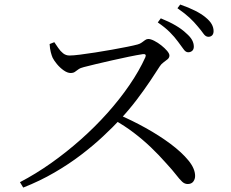

<svg xmlns="http://www.w3.org/2000/svg" viewBox="-20 -838 1040 864"><path d="M826.6 -602.8Q815.2 -602.8 805.5 -617.2Q795.8 -631.5 780.8 -650.8Q765.5 -671.8 744.3 -693.1Q723.1 -714.4 690 -737.1L703.6 -755.5Q742 -740.1 770.9 -723.1Q799.7 -706 817.6 -688.6Q836.5 -672.4 844.4 -657.7Q852.2 -643 852.2 -628.2Q852.2 -616 845 -609.4Q837.7 -602.8 826.6 -602.8ZM69.8 -18.2Q140.8 -55.2 209.7 -103.9Q278.6 -152.6 343 -209.7Q407.4 -266.7 463.1 -329Q518.7 -391.2 562.6 -455.3Q606.6 -519.4 634.1 -580.4Q640.6 -596.6 622.3 -594.3Q596 -590.3 558.9 -582.6Q521.9 -574.9 483.4 -566.2Q444.9 -557.5 411.3 -549.5Q377.6 -541.5 357.3 -536.1Q341.8 -532.4 333 -526.1Q324.2 -519.7 317 -514.6Q309.8 -509.5 297.8 -509.5Q283.6 -509.5 266.7 -521.3Q249.9 -533.1 236.3 -549.5Q222.8 -565.9 216.8 -578.2Q212.5 -587.7 208.5 -603.4Q204.4 -619 203.3 -639.8L224.4 -648.2Q232.6 -636.4 242.1 -622.2Q251.6 -608 264 -598.1Q276.5 -588.2 292.7 -588.2Q309.4 -588.2 340.1 -592.1Q370.8 -596 408.4 -601.8Q446.1 -607.6 483.8 -614.4Q521.6 -621.2 552.6 -627.4Q583.6 -633.6 599.8 -638.1Q610.6 -641.1 618.2 -646.8Q625.7 -652.5 632.8 -657.5Q639.8 -662.6 647.1 -662.6Q658 -662.6 674.1 -654.4Q690.3 -646.2 705.8 -633.9Q721.3 -621.6 731.9 -609.2Q742.4 -596.7 742.4 -588.3Q742.4 -578.6 734.4 -571.6Q726.3 -564.6 716.2 -557.6Q706.1 -550.6 699.4 -540.2Q681.9 -512.6 655.5 -473.2Q629 -433.7 595.6 -389.6Q562.3 -345.6 523.3 -303.5Q488.6 -266.3 444 -224.6Q399.5 -182.8 344.7 -141.1Q290 -99.3 224.8 -61.5Q159.7 -23.6 84.5 6.1ZM824.4 -9.9Q810.9 -9.9 799.5 -20.5Q788.1 -31.2 772.4 -51.5Q756.8 -71.8 729.7 -101.3Q694.5 -141.3 658.3 -175.8Q622.1 -210.2 581.6 -241Q541.2 -271.8 491.2 -299.9L510.7 -323.5Q573.8 -296.5 635.4 -262.3Q696.9 -228.1 747.4 -190.5Q797.8 -152.8 827.9 -116Q858 -79.2 858 -46.2Q858 -31.8 849.7 -20.8Q841.5 -9.9 824.4 -9.9ZM917.4 -672.4Q905.3 -672.4 895.2 -686.9Q885.1 -701.4 868.7 -720.4Q853.6 -739 833.1 -758.1Q812.6 -777.3 778.5 -801L791 -817.6Q828.9 -804.5 857.8 -789.9Q886.7 -775.3 904.8 -760.1Q924.6 -744 932.8 -728.9Q941.1 -713.8 941.1 -698.1Q941.1 -685.7 934.7 -679Q928.2 -672.4 917.4 -672.4Z"/></svg>

Font: Noto Serif HK ExtraLight
Style: Regular
Weight: 200
Designer: Ryoko NISHIZUKA 西塚涼子 (kana & ideographs); Frank Grießhammer (Latin, Greek & Cyrillic); Wenlong ZHANG 张文龙 (bopomofo); San
Foundry: Adobe
Version: Version 2.002-H1;hotconv 1.1.0;makeotfexe 2.6.0